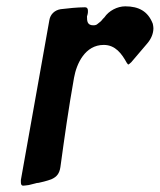

<svg xmlns="http://www.w3.org/2000/svg" viewBox="-20 -590 505 607"><path d="M385 -386H386C387 -387 387 -387 387 -387L389 -388C394 -392 397 -395 399 -398L445 -452C458 -467 465 -484 465 -501C465 -505 464 -510 463 -515C448 -554 419 -570 376 -570C351 -570 324 -556 310 -535L305 -530C303 -527 301 -525 298 -522L288 -514C285 -511 280 -510 275 -510C256 -510 255 -523 255 -538L257 -545C258 -548 258 -552 258 -556C258 -563 255 -567 249 -567C236 -567 223 -566 210 -565L172 -561C153 -558 139 -545 136 -526L46 -21V-14C46 -7 48 -3 53 -3C57 -3 63 -4 71 -5L91 -10C94 -11 98 -12 102 -12L119 -16C128 -18 136 -21 144 -24C159 -31 168 -41 171 -62C184 -157 197 -249 214 -344C222 -389 249 -448 308 -448C345 -448 365 -420 381 -391C382 -390 383 -388 385 -386Z"/></svg>

Font: Bangerz
Style: Regular
Weight: 400
Designer: vernon adams
Foundry: Vernon Adams
Version: Version 2.10;December 28, 2023;FontCreator 13.0.0.2683 64-bi